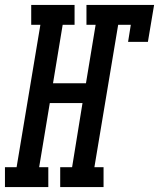

<svg xmlns="http://www.w3.org/2000/svg" viewBox="-67 -755 642 775"><path d="M-47 0V-80H0L96 -655H59V-735H234V-655H186L147 -419H280L319 -655H282V-735H555L530 -586H450L461 -655H410L314 -80H351V0H176V-80H224L266 -339H134L91 -80H128V0Z"/></svg>

Font: Iosevka Slab Medium Oblique
Style: Regular
Weight: 500
Italic angle: -9°
Monospace: yes
Designer: Belleve Invis
Foundry: Belleve Invis
Version: Version 11.1.1; ttfautohint (v1.8.3)